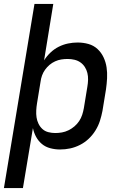

<svg xmlns="http://www.w3.org/2000/svg" viewBox="-25 -755 645 980"><path d="M-5 205 151 -735H247L200 -447Q214 -469 233 -487Q252 -505 275 -516.5Q298 -528 322.5 -533Q347 -538 371 -538Q400 -538 426.5 -530.5Q453 -523 472.5 -505Q492 -487 503.5 -462.5Q515 -438 519 -411Q523 -384 521.5 -355.5Q520 -327 516 -299L498 -189Q493 -163 485 -138Q477 -113 462.5 -89.5Q448 -66 428 -47Q408 -28 383.5 -15.5Q359 -3 333.5 2.5Q308 8 281 8Q256 8 231.5 1.5Q207 -5 189 -20Q171 -35 159.5 -56Q148 -77 143 -101L92 205ZM257 -76Q274 -76 291 -79Q308 -82 324.5 -90Q341 -98 355 -110Q369 -122 379 -137Q389 -152 394.5 -169Q400 -186 403 -203L421 -313Q424 -330 424.5 -348Q425 -366 421 -382.5Q417 -399 408 -413Q399 -427 385.5 -436.5Q372 -446 355 -450Q338 -454 320 -454Q320 -454 320 -454Q320 -454 320 -454Q304 -454 288 -451.5Q272 -449 256.5 -442Q241 -435 228 -424Q215 -413 205 -399Q195 -385 189.5 -369.5Q184 -354 182 -338L164 -228Q161 -210 160 -191.5Q159 -173 161.5 -156Q164 -139 171.5 -123.5Q179 -108 191.5 -96.5Q204 -85 221.5 -80.5Q239 -76 257 -76Z"/></svg>

Font: Iosevka Curly MdExObl
Style: Regular
Weight: 500
Width: 7
Italic angle: -9°
Monospace: yes
Designer: Belleve Invis
Foundry: Belleve Invis
Version: Version 11.1.0; ttfautohint (v1.8.3)